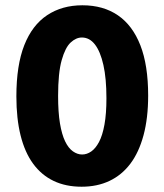

<svg xmlns="http://www.w3.org/2000/svg" viewBox="-20 -693 622 727"><path d="M289 14Q229 14 183 -8Q137 -30 105.5 -73Q74 -116 58 -180Q42 -244 42 -328Q42 -446 72 -522Q102 -598 158.5 -635.5Q215 -673 292 -673Q371 -673 426.5 -635Q482 -597 511.5 -521.5Q541 -446 541 -331Q541 -246 523.5 -181Q506 -116 473.5 -73Q441 -30 394.5 -8Q348 14 289 14ZM291 -108Q309 -108 325.5 -119.5Q342 -131 355 -155.5Q368 -180 375.5 -221Q383 -262 383 -321Q383 -396 371.5 -447Q360 -498 339.5 -524.5Q319 -551 290 -551Q268 -551 247.5 -532Q227 -513 213.5 -465Q200 -417 200 -330Q200 -268 207 -226Q214 -184 226.5 -158Q239 -132 256 -120Q273 -108 291 -108Z"/></svg>

Font: Bricolage Grotesque 96pt ExtraBold SemiCondensed ExtraBold
Style: Regular
Weight: 800
Width: 4
Version: Version 1.001;gftools[0.9.33.dev8+g029e19f]